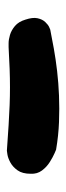

<svg xmlns="http://www.w3.org/2000/svg" viewBox="163 -598 192 558"><g transform="rotate(90 259.0 -319.0)"><path d="M117 -248Q116 -248 105.5 -248Q95 -248 81.5 -252Q68 -256 55.5 -266.5Q43 -277 37 -297Q30 -318 33 -332Q36 -346 44 -354.5Q52 -363 59 -366Q66 -369 66 -369Q91 -374 121.5 -379.5Q152 -385 186.5 -389Q221 -393 258 -394.5Q295 -396 334.5 -394.5Q374 -393 415 -386Q415 -386 425.5 -381.5Q436 -377 450.5 -368Q465 -359 475.5 -345Q486 -331 485 -312Q485 -288 475 -274Q465 -260 452 -253Q439 -246 428.5 -244.5Q418 -243 418 -243Q376 -246 344 -248Q312 -250 285.5 -251Q259 -252 233.5 -252Q208 -252 180 -251Q152 -250 117 -248Z"/></g></svg>

Font: Sour Gummy Black ExtraBold
Style: Regular
Weight: 800
Version: Version 1.000